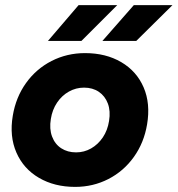

<svg xmlns="http://www.w3.org/2000/svg" viewBox="-20 -720 696 752"><path d="M30.1 -267Q42.1 -339.1 81.9 -394.7Q121.7 -450.3 182 -481.2Q242.4 -512 313.1 -512Q394.5 -512 454.9 -476.6Q515.3 -441.1 542.6 -377.7Q569.8 -314.3 556.1 -233Q544.1 -160.9 504.3 -105.3Q464.6 -49.7 404.6 -18.8Q344.6 12 274.1 12Q193.4 12 132.7 -23.4Q71.9 -58.9 44.2 -122.6Q16.4 -186.4 30.1 -267ZM407.1 -246.1Q413.5 -284.8 402.5 -314.4Q391.4 -343.9 367.1 -360.4Q342.7 -376.8 309.2 -376.8Q277.6 -376.8 250 -361.4Q222.3 -345.9 203.6 -318.2Q184.8 -290.4 179.1 -253.9Q172.7 -215.2 183.9 -185.3Q195.1 -155.4 219.8 -139.3Q244.5 -123.2 278 -123.2Q309.6 -123.2 336.7 -138.6Q363.9 -154.1 382.7 -181.8Q401.4 -209.6 407.1 -246.1ZM504.2 -700H655.6L513.6 -559.6H381ZM287.9 -700H439.3L298.8 -559.6H167.7Z"/></svg>

Font: Oak Sans Light Italic
Style: Regular
Weight: 400
Italic angle: -9.5°
Foundry: Erik Kennedy, Walven
Version: Version 1.000;Glyphs 3.1.2 (3151)